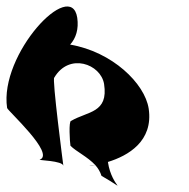

<svg xmlns="http://www.w3.org/2000/svg" viewBox="-25 -666 586 594"><path d="M-3 -332C-2 -324 147 -190 98 -172C91 -170 169 -169 171 -153C171 -153 135 -428 143 -426C189 -504 287 -468 297 -406C311 -316 246 -322 195 -292C187 -292 191 -226 193 -215C211 -197 246 -181 270 -155C273 -155 276 -156 279 -157C276 -156 273 -156 270 -155C278 -146 285 -135 289 -122C379 -71 321 -84 309 -164V-165C371 -184 450 -229 435 -330C423 -408 322 -506 192 -528C210 -548 219 -576 214 -611C195 -736 -28 -498 -3 -332ZM251 -153C259 -152 264 -154 270 -155C262 -154 256 -153 251 -153Z"/></svg>

Font: Ampere
Style: SCRevIta
Weight: 400
Version: Version 1